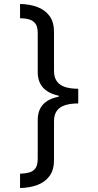

<svg xmlns="http://www.w3.org/2000/svg" viewBox="-20 -812 495 967"><path d="M374 -291Q334 -291 307 -282Q280 -273 266 -253.5Q252 -234 252 -201V-6Q252 44 229.5 74.5Q207 105 168.5 119.5Q130 134 81 135V63Q109 62 129 56Q149 50 159.5 34Q170 18 170 -13V-206Q170 -257 197 -286Q224 -315 276 -325V-330Q224 -341 197 -370.5Q170 -400 170 -450V-645Q170 -676 159.5 -691.5Q149 -707 129 -713.5Q109 -720 81 -720V-792Q130 -791 168.5 -776.5Q207 -762 229.5 -731.5Q252 -701 252 -651V-455Q252 -423 266 -403Q280 -383 307 -374Q334 -365 374 -365Z"/></svg>

Font: hexutamil05
Style: Book
Weight: 400
Designer: Jelle Bosma - Monotype Design Team
Foundry: Monotype Imaging Inc.
Version: Version 2.003